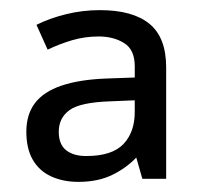

<svg xmlns="http://www.w3.org/2000/svg" viewBox="-20 -742 397 379"><path d="M177 -722Q242 -722 275 -695Q308 -668 308 -609V-389H261L249 -431Q229 -410 201 -396.5Q173 -383 135 -383Q104 -383 80.5 -394Q57 -405 44.5 -427Q32 -449 32 -482Q32 -516 49 -538.5Q66 -561 101.5 -573Q137 -585 190 -587L246 -589V-611Q246 -644 225 -657Q204 -670 175 -670Q147 -670 122 -662.5Q97 -655 74 -644L52 -693Q78 -706 110.5 -714Q143 -722 177 -722ZM198 -542Q138 -540 117 -524.5Q96 -509 96 -482Q96 -457 110.5 -445.5Q125 -434 150 -434Q201 -434 223.5 -457.5Q246 -481 246 -521V-544Z"/></svg>

Font: Noto Sans Myanmar
Style: Regular
Weight: 400
Designer: Monotype Design Team
Foundry: Monotype Imaging Inc.
Version: Version 2.107